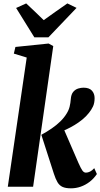

<svg xmlns="http://www.w3.org/2000/svg" viewBox="-20 -1066 573 1096"><path d="M24.5 0 132.5 -737.5 59 -760 68 -798 257.5 -817.5 284 -803 169 0ZM385 9Q355 9 337.2 1Q319.5 -7 308.5 -25.2Q297.5 -43.5 287.5 -74.5L216 -296.5Q248 -314 275.2 -332.8Q302.5 -351.5 324.2 -372.8Q346 -394 360.5 -418Q372.5 -437 377.5 -457.5Q382.5 -478 384 -499.5Q386 -527.5 398.2 -541.8Q410.5 -556 426.8 -560.8Q443 -565.5 456.5 -565.5Q489.5 -565.5 504.8 -548.5Q520 -531.5 520 -506Q520 -477 510.5 -457.5Q501 -438 488 -422Q472.5 -402 451.2 -384.5Q430 -367 406 -352.5Q382 -338 357.2 -326.5Q332.5 -315 309.5 -306L332.5 -356L427.5 -136.5Q442 -104 450.5 -92.2Q459 -80.5 470.5 -80.5Q482 -80.5 494 -86.5Q506 -92.5 518 -106L533 -72.5Q515.5 -46.5 491.8 -28.2Q468 -10 441 -0.5Q414 9 385 9ZM176 -853 72 -1020.5 129.5 -1046.5Q155 -1023 180 -999Q205 -975 229.5 -951Q263.5 -975.5 297 -999.2Q330.5 -1023 364.5 -1046.5L417 -1021L256.5 -853Z"/></svg>

Font: Merriweather 24pt SemiCondensed Black
Style: Italic
Weight: 900
Width: 4
Italic angle: -7.8°
Designer: Eben Sorkin
Foundry: Eben Sorkin
Version: Version 2.101